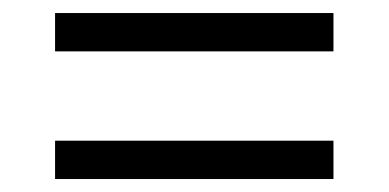

<svg xmlns="http://www.w3.org/2000/svg" viewBox="-20 -505 599 296"><path d="M494.1 -288.1V-229H64.9V-288.1ZM494.1 -484.9V-425.8H64.9V-484.9Z"/></svg>

Font: Droid Serif
Style: Regular
Weight: 400
Version: Version 1.00 build 112